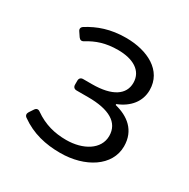

<svg xmlns="http://www.w3.org/2000/svg" viewBox="-118 -580 686 698"><g transform="rotate(30 225.5 -231.0)"><path d="M50.8 -39.1C102.5 -2 159.2 10.7 220.7 10.7C324.2 10.7 410.2 -43 410.2 -126C410.2 -193.4 364.3 -227.5 308.6 -241.2V-245.1C358.4 -264.6 388.7 -301.8 388.7 -349.6C388.7 -431.6 310.5 -471.7 219.7 -471.7C155.3 -471.7 106.4 -454.1 64.5 -427.7C55.7 -421.9 54.7 -414.1 60.5 -406.2L72.3 -388.7C78.1 -380.9 85 -378.9 93.8 -384.8C128.9 -406.2 165 -418.9 216.8 -418.9C278.3 -418.9 324.2 -394.5 324.2 -342.8C324.2 -293.9 281.2 -263.7 196.3 -263.7H159.2C149.4 -263.7 143.6 -257.8 143.6 -248V-231.4C143.6 -221.7 149.4 -215.8 159.2 -215.8H208C294.9 -215.8 344.7 -188.5 344.7 -131.8C344.7 -75.2 286.1 -41 215.8 -41C168 -41 124 -51.8 81.1 -82C73.2 -87.9 65.4 -86.9 59.6 -78.1L47.9 -60.5C43 -52.7 43 -44.9 50.8 -39.1Z"/></g></svg>

Font: Ed Sans Neue Light
Style: Regular
Weight: 300
Designer: Stephen Hutchings
Version: Version 1.004;PS 001.004;hotconv 1.0.88;makeotf.lib2.5.64775